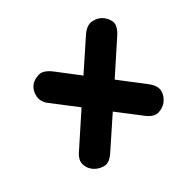

<svg xmlns="http://www.w3.org/2000/svg" viewBox="-103 -696 750 750"><g transform="rotate(-45 272.5 -321.0)"><path d="M440 -116.5Q423 -104 399 -103.2Q375 -102.5 352.5 -131.5L275.5 -232L156 -126.5Q125.5 -99 102.5 -104.8Q79.5 -110.5 63.5 -127.5Q47.5 -145 46.5 -168.8Q45.5 -192.5 70.5 -214L201 -330L120 -435.5Q102 -459 107.2 -485.2Q112.5 -511.5 132 -526Q148.5 -537.5 172.8 -538.2Q197 -539 222.5 -506.5L294 -412.5L414 -518.5Q441 -542 464.8 -538.5Q488.5 -535 504 -520Q521 -502.5 524.5 -479.8Q528 -457 496.5 -428.5L369 -315L452 -206Q472 -178 466.5 -155.2Q461 -132.5 440 -116.5Z"/></g></svg>

Font: Edu AU VIC WA NT Pre
Style: Bold
Weight: 700
Designer: Tina and Corey Anderson, Eben Sorkin, Mirko Velimirovic
Foundry: Google for Education
Version: Version 1.001